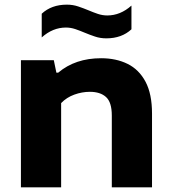

<svg xmlns="http://www.w3.org/2000/svg" viewBox="-20 -806 738 826"><path d="M70 0V-547H211.5L222.5 -493.5H230.5Q304 -555.5 415 -555.5Q479.5 -555.5 528.8 -531.2Q578 -507 606 -454.5Q634 -402 634 -317.5V0H461V-309Q461 -366 436.2 -388.5Q411.5 -411 366.5 -411Q333 -411 299.8 -399Q266.5 -387 243 -362.5V0ZM437.5 -641Q411.5 -641 388.5 -648.8Q365.5 -656.5 344 -665.5Q324 -674 304 -680.8Q284 -687.5 263.5 -687.5Q207 -687.5 159.5 -645V-747Q201.5 -786 267.5 -786Q293.5 -786 316.5 -778.2Q339.5 -770.5 361 -761.5Q381 -753 401 -746.2Q421 -739.5 441.5 -739.5Q498 -739.5 545.5 -782V-680Q503.5 -641 437.5 -641Z"/></svg>

Font: Encode Sans Exp
Style: Bold
Weight: 700
Width: 7
Designer: Multiple Designers
Foundry: Impallari Type
Version: Version 3.002; ttfautohint (v1.8.3) -l 8 -r 50 -G 200 -x 14 